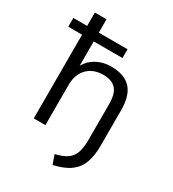

<svg xmlns="http://www.w3.org/2000/svg" viewBox="-229 -853 1040 1156"><g transform="rotate(30 290.5 -275.0)"><path d="M322 186 300 123Q354 111 383 89.5Q412 68 423 33Q434 -2 434 -54V-302Q434 -375 404.5 -406Q375 -437 317 -437Q247 -437 206 -394.5Q165 -352 165 -281V0H84V-582H-12V-643H84V-736H165V-643H365V-582H165V-413Q189 -456 233.5 -480Q278 -504 334 -504Q424 -504 469.5 -456Q515 -408 515 -307V-57Q515 10 497.5 58.5Q480 107 438 138.5Q396 170 322 186Z"/></g></svg>

Font: Mulish
Style: Regular
Weight: 400
Designer: Vernon Adams
Foundry: Vernon Adams
Version: Version 3.603; ttfautohint (v1.8.3)